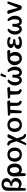

<svg xmlns="http://www.w3.org/2000/svg" viewBox="3274 -4156 1069 7657"><g transform="rotate(-90 3808.5 -327.5)"><path d="M82 170Q34 166 34 117L29 -539Q29 -638 65 -696Q100 -753 161 -777Q223 -801 292 -801Q400 -801 461 -752Q522 -702 529 -629L530 -605Q530 -528 484 -482Q438 -435 358 -421Q402 -417 442 -392Q482 -366 507 -329Q534 -290 538 -244L540 -233V-228L539 -225Q539 -163 508 -113Q477 -61 424 -31Q372 0 300 0Q275 0 245 -9Q213 -18 187 -34Q160 -48 143 -68L132 127Q129 175 82 170ZM269 -103Q307 -103 337.5 -121.5Q368 -140 385.5 -170Q403 -200 403 -241Q403 -247 402 -251Q397 -304 358.5 -337.5Q320 -371 267 -371H220L227 -455Q248 -455 269 -457Q334 -466 363 -507Q392 -548 392 -610L391 -618Q387 -663 358 -687.5Q329 -712 285 -712Q255 -712 227 -694Q199 -676 180.5 -642Q162 -608 160 -560L144 -150Q201 -103 269 -103Z M671 167Q618 160 616 105L599 -285V-300Q599 -372 627 -434Q654 -495 716 -536Q778 -575 865 -575Q942 -575 994 -542Q1047 -507 1076 -450Q1090 -421 1099.5 -388Q1109 -355 1113 -318L1116 -296V-288L1115 -284V-263Q1115 -185 1086 -122Q1057 -59 1000 -24Q941 11 862 11Q839 11 815 4Q787 -4 768 -15Q747 -27 735 -42L727 121Q724 174 671 167ZM850 -93Q888 -93 916 -119Q971 -170 971 -266L968 -314Q961 -388 932 -430Q903 -472 858 -472Q821 -472 792.5 -447Q764 -422 749 -378Q737 -342 737 -276Q746 -180 776.5 -136.5Q807 -93 850 -93Z M1471 11Q1384 11 1321 -25Q1257 -59 1222 -125Q1187 -190 1187 -277Q1187 -366 1222 -431Q1256 -495 1321 -531Q1384 -567 1471 -567Q1560 -567 1623 -531Q1686 -495 1720 -431Q1754 -367 1754 -277Q1754 -189 1720 -125Q1685 -59 1623 -25Q1560 11 1471 11ZM1474 -80 1487 -81Q1550 -86 1585 -134.5Q1620 -183 1620 -259Q1620 -366 1572 -425Q1531 -474 1469 -474L1455 -473Q1394 -469 1357.5 -420Q1321 -371 1321 -294Q1321 -188 1371 -130Q1413 -80 1474 -80Z M1883 185Q1840 177 1858 138L2004 -204L1943 -389Q1920 -460 1863 -484Q1844 -492 1836.5 -503.5Q1829 -515 1835 -535Q1846 -577 1886 -573Q1933 -569 1969 -550Q2014 -525 2037 -453L2069 -355L2135 -511Q2163 -576 2233 -563Q2301 -550 2270 -487L2121 -192L2178 -11Q2194 42 2224 69Q2240 82 2262 91Q2282 99 2289 111Q2296 123 2291 143Q2285 163 2271.5 173.5Q2258 184 2237 180Q2199 174 2164 152Q2113 121 2093 65L2052 -58L1943 155Q1924 193 1883 185Z M2657 11Q2570 11 2507 -25Q2443 -59 2408 -125Q2373 -190 2373 -277Q2373 -366 2408 -431Q2442 -495 2507 -531Q2570 -567 2657 -567Q2746 -567 2809 -531Q2872 -495 2906 -431Q2940 -367 2940 -277Q2940 -189 2906 -125Q2871 -59 2809 -25Q2746 11 2657 11ZM2660 -80 2673 -81Q2736 -86 2771 -134.5Q2806 -183 2806 -259Q2806 -366 2758 -425Q2717 -474 2655 -474L2641 -473Q2580 -469 2543.5 -420Q2507 -371 2507 -294Q2507 -188 2557 -130Q2599 -80 2660 -80Z M3562 1Q3509 -12 3474 -46Q3426 -89 3419 -156L3418 -174L3412 -455H3261L3228 -42Q3223 9 3174 5Q3123 -1 3123 -51V-455H3086Q3049 -455 3034 -489L3030 -500Q3009 -545 3059 -547L3558 -572Q3618 -575 3625 -515L3626 -498Q3630 -455 3588 -455H3544L3535 -209Q3535 -120 3596 -83Q3613 -72 3619.5 -60Q3626 -48 3618 -29Q3610 -9 3596 -1Q3582 7 3562 1Z M4022 2Q3967 -13 3928 -46Q3877 -89 3869 -159Q3868 -161 3862 -455H3780Q3732 -455 3712 -500Q3691 -545 3741 -548L4094 -571Q4153 -575 4161 -515Q4167 -455 4107 -455H4004L3995 -209Q3995 -120 4056 -83Q4073 -72 4079.5 -60Q4086 -48 4078 -29Q4060 12 4022 2Z M4750 11Q4685 11 4645 -20Q4603 -50 4594 -103Q4560 11 4430 11Q4384 11 4340 -22Q4296 -53 4265 -107Q4236 -155 4228 -214Q4227 -218 4227 -226L4226 -260Q4226 -440 4369 -547Q4404 -573 4444 -548Q4463 -535 4463.5 -522.5Q4464 -510 4448 -494Q4361 -406 4361 -259V-238Q4361 -179 4391 -129Q4414 -90 4449 -90Q4469 -90 4486 -107Q4504 -125 4514 -151Q4519 -164 4523 -178Q4527 -192 4531 -208Q4534 -224 4536 -238Q4538 -252 4539 -266L4541 -297L4544 -337L4545 -353Q4545 -368 4561 -368H4623Q4660 -368 4659 -331Q4658 -315 4656 -295L4655 -253Q4655 -179 4683 -129Q4706 -90 4739 -90Q4840 -90 4840 -288L4837 -324Q4826 -429 4773 -502Q4752 -532 4781 -552Q4814 -573 4843 -551Q4889 -517 4924 -462Q4969 -388 4976 -308L4979 -256Q4979 -185 4952 -123Q4925 -61 4872 -25Q4818 11 4750 11ZM4581 -620Q4545 -627 4556 -662L4597 -798Q4615 -853 4670 -840Q4726 -825 4699 -775L4631 -643Q4615 -613 4581 -620Z M5303 11Q5234 11 5176 -24Q5119 -58 5083 -119Q5046 -177 5038 -252L5036 -286Q5036 -392 5114 -473Q5192 -554 5297 -561Q5312 -563 5571 -573Q5631 -574 5643 -515Q5653 -454 5592 -454H5487Q5521 -431 5550 -356Q5566 -311 5567 -264Q5567 -175 5531 -113Q5494 -53 5434 -21Q5376 11 5303 11ZM5298 -85Q5375 -85 5408 -179Q5424 -228 5424 -288Q5424 -372 5387 -423Q5357 -462 5307 -462Q5234 -462 5201 -370Q5183 -320 5183 -265Q5183 -180 5222 -127Q5252 -85 5298 -85Z M5939 11Q5815 11 5755 -28Q5686 -72 5686 -142Q5686 -194 5717 -228Q5773 -290 5858 -300Q5788 -313 5746 -366Q5727 -388 5722 -416Q5721 -420 5721 -428Q5722 -472 5750 -504Q5809 -575 5954 -575Q6095 -575 6153 -508Q6166 -493 6162.5 -478Q6159 -463 6143 -450L6128 -439Q6120 -432 6112.5 -433Q6105 -434 6097 -441Q6088 -449 6078 -454Q6052 -469 6024 -477Q5992 -485 5967 -485Q5921 -485 5898 -470Q5875 -453 5872 -413Q5872 -377 5906 -358Q5940 -338 5997 -338H6037Q6077 -338 6074 -298V-293Q6071 -249 6027 -249H5982Q5919 -249 5878 -225Q5838 -201 5836 -169L5835 -160Q5835 -87 5947 -86Q5981 -86 6019 -94Q6036 -98 6052.5 -103.5Q6069 -109 6083 -116Q6089 -119 6094.5 -122Q6100 -125 6105 -128Q6126 -143 6145 -130L6161 -119Q6180 -106 6182.5 -90.5Q6185 -75 6169 -59Q6154 -45 6137.5 -34Q6121 -23 6101 -15Q6038 11 5939 11Z M6780 11Q6715 11 6675 -20Q6633 -50 6624 -103Q6590 11 6460 11Q6414 11 6370 -22Q6326 -53 6295 -107Q6266 -155 6258 -214Q6257 -218 6257 -226L6256 -260Q6256 -440 6399 -547Q6434 -573 6474 -548Q6493 -535 6493.5 -522.5Q6494 -510 6478 -494Q6391 -406 6391 -259V-238Q6391 -179 6421 -129Q6444 -90 6479 -90Q6499 -90 6516 -107Q6534 -125 6544 -151Q6549 -164 6553 -178Q6557 -192 6561 -208Q6564 -224 6566 -238Q6568 -252 6569 -266L6571 -297L6574 -337L6575 -353Q6575 -368 6591 -368H6653Q6690 -368 6689 -331Q6688 -315 6686 -295L6685 -253Q6685 -179 6713 -129Q6736 -90 6769 -90Q6870 -90 6870 -288L6867 -324Q6856 -429 6803 -502Q6782 -532 6811 -552Q6844 -573 6873 -551Q6919 -517 6954 -462Q6999 -388 7006 -308L7009 -256Q7009 -185 6982 -123Q6955 -61 6902 -25Q6848 11 6780 11Z M7334 6Q7261 0 7239 -68L7090 -496Q7066 -566 7140 -572Q7214 -578 7232 -506L7324 -145L7478 -530Q7494 -574 7542 -567Q7587 -560 7574 -515L7427 -57Q7405 11 7334 6Z"/></g></svg>

Font: MaokenZhuyuanTi
Style: Regular
Weight: 400
Designer: Fontworks Inc & LongZhuTi team: ZERO子、时光羊、荆南、频凡、刘鹏、Little White Dog、帆影Magmeta、奈白不弍、白日月球、ChaoTawei、雨三（排名不分先后）
Version: Version 1.000; 20230222